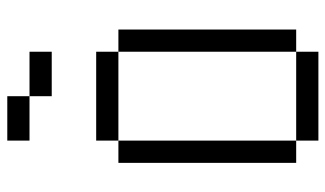

<svg xmlns="http://www.w3.org/2000/svg" viewBox="-208 -708 915 540"><g transform="rotate(-90 250.0 -437.5)"><path d="M375 -750V-812.5H250V-750ZM125 -62.5V0H375V-62.5ZM125 -62.5Q125 -62.5 125 -562.5H62.5Q62.5 -562.5 62.5 -62.5ZM375 -62.5H437.5Q437.5 -62.5 437.5 -562.5H375Q375 -562.5 375 -62.5ZM125 -562.5H375V-625H125ZM250 -812.5V-875H125V-812.5Z"/></g></svg>

Font: BFUnifontExMono
Style: Regular
Weight: 500
Version: Version 15.0.06